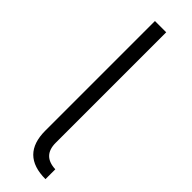

<svg xmlns="http://www.w3.org/2000/svg" viewBox="-257 -745 759 759"><g transform="rotate(45 122.5 -366.0)"><path d="M78 -127V-740H141V-122Q141 -50 214 -47V8Q78 8 78 -127Z"/></g></svg>

Font: Oxanium ExtraLight Light
Style: Regular
Weight: 300
Version: Version 2.000